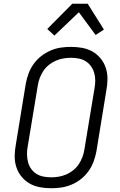

<svg xmlns="http://www.w3.org/2000/svg" viewBox="-20 -992 640 1020"><path d="M252 8Q221 8 191.5 2.5Q162 -3 137.5 -17Q113 -31 94.5 -53.5Q76 -76 67 -103.5Q58 -131 58 -161.5Q58 -192 64 -223L117 -548Q122 -575 132 -602Q142 -629 159 -652.5Q176 -676 199 -694Q222 -712 248.5 -723.5Q275 -735 302.5 -739Q330 -743 357 -743Q388 -743 417.5 -737.5Q447 -732 471.5 -718Q496 -704 514.5 -681.5Q533 -659 542 -631.5Q551 -604 551 -573.5Q551 -543 545 -512L492 -187Q487 -160 477 -133Q467 -106 450 -82.5Q433 -59 410.5 -41Q388 -23 361 -11.5Q334 0 306.5 4Q279 8 252 8ZM252 -50Q272 -50 292.5 -53.5Q313 -57 332.5 -65.5Q352 -74 369 -87.5Q386 -101 398 -119Q410 -137 417.5 -156.5Q425 -176 428 -196L482 -522Q486 -543 486 -564Q486 -585 480.5 -604.5Q475 -624 463.5 -640Q452 -656 435.5 -666.5Q419 -677 398.5 -681Q378 -685 357 -685Q337 -685 316.5 -681.5Q296 -678 276.5 -669.5Q257 -661 240 -647.5Q223 -634 211 -616Q199 -598 191.5 -578.5Q184 -559 181 -539L127 -213Q123 -192 123.5 -171Q124 -150 129 -130.5Q134 -111 145.5 -95Q157 -79 173.5 -68.5Q190 -58 210.5 -54Q231 -50 252 -50ZM269 -803 231 -838 364 -972H446L532 -835L488 -806L399 -927Z"/></svg>

Font: Iosevka Light Extended
Style: Italic
Weight: 300
Width: 7
Italic angle: -9°
Monospace: yes
Designer: Belleve Invis
Foundry: Belleve Invis
Version: Version 32.5.0; ttfautohint (v1.8.4)